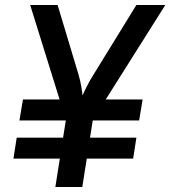

<svg xmlns="http://www.w3.org/2000/svg" viewBox="-20 -750 683 770"><path d="M34 -114 47 -198H233L244 -267H58L72 -351H219L101 -730H211L294 -454Q302 -427 306 -403Q310 -379 311 -367Q316 -379 328 -403Q340 -427 357 -454L527 -730H643L404 -351H552L538 -267H352L341 -198H527L514 -114H328L310 0H202L220 -114Z"/></svg>

Font: JetBrains Mono NL SemiBold
Style: Italic
Weight: 600
Italic angle: -9°
Monospace: yes
Designer: Philipp Nurullin, Konstantin Bulenkov
Foundry: JetBrains
Version: Version 2.305; ttfautohint (v1.8.4.7-5d5b)